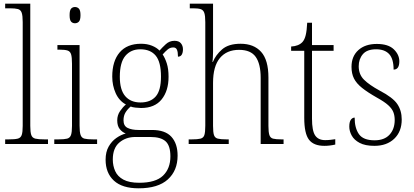

<svg xmlns="http://www.w3.org/2000/svg" viewBox="-20 -780 2242 1040"><path d="M8 0V-25H26Q60 -25 76 -29Q92 -33 97.5 -48.5Q103 -64 103 -98V-660Q103 -695 97.5 -711Q92 -727 77 -731Q62 -735 34 -735H8V-760H144V-98Q144 -64 149.5 -48.5Q155 -33 171.5 -29Q188 -25 221 -25H240V0Z M386 -654Q373 -654 365 -663Q357 -672 357 -698Q357 -724 365 -733Q373 -742 386 -742Q399 -742 407.5 -733Q416 -724 416 -698Q416 -672 407.5 -663Q399 -654 386 -654ZM274 0V-25H296Q328 -25 343.5 -29Q359 -33 364.5 -48.5Q370 -64 370 -98V-435Q370 -470 365 -486Q360 -502 345.5 -506.5Q331 -511 303 -511H291V-536H411V-99Q411 -65 416.5 -49Q422 -33 437.5 -29Q453 -25 485 -25H506V0Z M731 240Q642 240 597 198.5Q552 157 552 85Q552 43 568.5 14Q585 -15 610 -32.5Q635 -50 661 -57Q642 -64 628.5 -81Q615 -98 615 -128Q615 -156 630.5 -178.5Q646 -201 662 -214Q625 -234 606.5 -275.5Q588 -317 588 -365Q588 -449 628 -496Q668 -543 744 -543Q777 -543 803 -532.5Q829 -522 844 -506Q858 -522 878 -540.5Q898 -559 925 -559Q949 -559 960 -545.5Q971 -532 971 -513Q971 -495 964.5 -484Q958 -473 944 -473Q944 -498 938.5 -510.5Q933 -523 919 -523Q902 -523 889.5 -513Q877 -503 861 -485Q874 -466 883.5 -436.5Q893 -407 893 -364Q893 -288 855.5 -241.5Q818 -195 744 -195Q733 -195 714.5 -197Q696 -199 688 -203Q672 -190 660.5 -172Q649 -154 649 -128Q649 -98 671.5 -87Q694 -76 730 -76H803Q875 -76 908.5 -39Q942 -2 942 63Q942 144 889 192Q836 240 731 240ZM741 -225Q795 -225 823.5 -257.5Q852 -290 852 -365Q852 -444 823.5 -478.5Q795 -513 740 -513Q689 -513 659 -477.5Q629 -442 629 -364Q629 -293 658.5 -259Q688 -225 741 -225ZM734 210Q823 210 863 171.5Q903 133 903 67Q903 9 877 -14.5Q851 -38 795 -38H713Q662 -38 626.5 -8Q591 22 591 84Q591 118 604 147Q617 176 648.5 193Q680 210 734 210Z M1002 0V-25H1019Q1050 -25 1066 -29Q1082 -33 1087 -48.5Q1092 -64 1092 -99V-660Q1092 -695 1086.5 -710.5Q1081 -726 1067 -730.5Q1053 -735 1027 -735H1008V-760H1134V-497Q1134 -483 1133 -468Q1132 -453 1131 -444H1133Q1148 -482 1183 -512.5Q1218 -543 1283 -543Q1355 -543 1394.5 -499Q1434 -455 1434 -360V-98Q1434 -65 1439 -49Q1444 -33 1459 -29Q1474 -25 1505 -25H1516V0H1392V-358Q1392 -434 1365 -472Q1338 -510 1275 -510Q1208 -510 1171 -465.5Q1134 -421 1134 -331V-98Q1134 -64 1139 -48.5Q1144 -33 1160 -29Q1176 -25 1207 -25H1219V0Z M1737 10Q1679 10 1653.5 -23.5Q1628 -57 1628 -142V-505H1557V-528Q1597 -530 1618 -552Q1630 -565 1636 -590Q1642 -615 1644 -657H1670V-536H1787V-505H1670V-137Q1670 -72 1687 -46.5Q1704 -21 1741 -21Q1757 -21 1769 -22.5Q1781 -24 1796 -26V3Q1766 10 1737 10Z M2008 10Q1958 10 1928 -6Q1898 -22 1885 -46Q1872 -70 1872 -94Q1872 -120 1880.5 -131.5Q1889 -143 1901 -143Q1901 -86 1924.5 -53Q1948 -20 2009 -20Q2062 -20 2090 -50.5Q2118 -81 2118 -130Q2118 -154 2110.5 -173Q2103 -192 2082.5 -210.5Q2062 -229 2022 -251Q1971 -280 1941 -304Q1911 -328 1897.5 -354.5Q1884 -381 1884 -418Q1884 -475 1921 -508.5Q1958 -542 2021 -542Q2083 -542 2113 -513Q2143 -484 2143 -448Q2143 -403 2112 -403Q2112 -461 2088 -487Q2064 -513 2017 -513Q1968 -513 1945.5 -486.5Q1923 -460 1923 -421Q1923 -377 1951.5 -348.5Q1980 -320 2037 -289Q2108 -252 2132 -216.5Q2156 -181 2156 -133Q2156 -67 2115.5 -28.5Q2075 10 2008 10Z"/></svg>

Font: Noto Serif Khmer SemiCondensed ExtraLight
Style: Regular
Weight: 200
Width: 4
Designer: Danh Hong and the Monotype Design Team
Foundry: Monotype Imaging Inc.
Version: Version 2.004; ttfautohint (v1.8.4.7-5d5b)